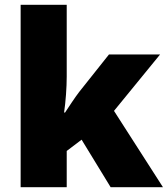

<svg xmlns="http://www.w3.org/2000/svg" viewBox="-20 -780 699 800"><path d="M258 -461Q258 -427 255 -386Q252 -345 247 -311H251Q262 -328 279.5 -354Q297 -380 310 -397L434 -553H647L455 -318L659 0H441L320 -198L258 -151V0H66V-760H258Z"/></svg>

Font: Noto Sans Arabic Blk
Style: Regular
Weight: 900
Designer: Monotype Design Team, Nadine Chahine, Nizar Qandah and Khaled Hosny
Foundry: Monotype Imaging Inc.
Version: Version 2.012; ttfautohint (v1.8.4.7-5d5b)